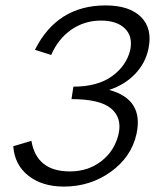

<svg xmlns="http://www.w3.org/2000/svg" viewBox="-20 -684 583 709"><path d="M528 -503Q517 -451 479 -411Q441 -371 383 -352Q512 -317 484 -189Q465 -104 389 -49.5Q313 5 216 5Q136 5 85 -35Q34 -75 29 -144L96 -164Q115 -51 238 -51Q306 -51 355 -89.5Q404 -128 418 -190Q431 -249 390 -283.5Q349 -318 244 -318L251 -364Q340 -364 393.5 -402.5Q447 -441 461 -500Q471 -550 441 -579Q411 -608 353 -608Q292 -608 243.5 -574.5Q195 -541 169 -481L109 -500Q191 -664 370 -664Q458 -664 501 -621Q544 -578 528 -503Z"/></svg>

Font: EauTest
Style: Italic
Weight: 400
Italic angle: -12°
Designer: Christian Thalmann (Catharsis Fonts)
Version: Version 0.001;PS 000.001;hotconv 1.0.88;makeotf.lib2.5.64775